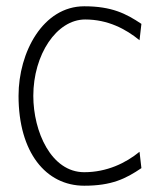

<svg xmlns="http://www.w3.org/2000/svg" viewBox="-20 -595 520 611"><path d="M39 -290C39 -110 126 -4 248 -4C335 -4 380 -26 430 -60L424 -112C380 -76 320 -47 248 -47C143 -47 86 -176 86 -290C86 -421 160 -533 251 -533C323 -533 380 -503 424 -467L430 -519C381 -552 335 -575 248 -575C117 -575 39 -429 39 -290Z"/></svg>

Font: Charger Sport
Style: HLNrw
Weight: 100
Designer: Jasper
Foundry: Cannot Into Space Fonts
Version: Version 1.1